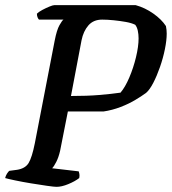

<svg xmlns="http://www.w3.org/2000/svg" viewBox="-32 -724 666 744"><path d="M187 0Q178 0 150 -4Q122 -8 88.5 -13.5Q55 -19 26.5 -25Q-2 -31 -12 -34Q-10 -43 -5 -51Q0 -59 4 -62L34 -66Q66 -71 79 -92.5Q92 -114 103 -169L180 -567Q188 -608 198.5 -626.5Q209 -645 214 -648H119Q116 -651 113.5 -657Q111 -663 111 -671Q118 -678 132 -685.5Q146 -693 159.5 -698.5Q173 -704 178 -704H494Q530 -694 562 -671.5Q594 -649 611 -623Q614 -608 614 -594Q614 -568 607 -533.5Q600 -499 588 -464.5Q576 -430 562 -403Q548 -376 534 -364Q519 -353 493.5 -337.5Q468 -322 435.5 -309.5Q403 -297 369 -292H231L201 -140Q195 -114 186 -96.5Q177 -79 170 -72L273 -60Q274 -58 275.5 -50.5Q277 -43 275 -34Q258 -21 232.5 -10.5Q207 0 187 0ZM243 -352Q306 -352 353.5 -356Q401 -360 435 -365Q453 -386 469 -423.5Q485 -461 495 -502.5Q505 -544 505 -575Q505 -591 502 -605Q499 -619 492 -628Q478 -635 455.5 -639Q433 -643 408.5 -645.5Q384 -648 364 -648Q330 -648 310.5 -625.5Q291 -603 284 -568Z"/></svg>

Font: Texturina 72pt 72pt SemiBold
Style: Italic
Weight: 600
Italic angle: -11°
Designer: Guillermo Torres Carreño
Foundry: Omnibus-Type
Version: Version 1.002; ttfautohint (v1.8.3)